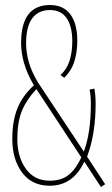

<svg xmlns="http://www.w3.org/2000/svg" viewBox="-20 -730 446 765"><path d="M178 10Q107 10 68 -42.5Q29 -95 29 -176Q29 -248 49.5 -298.5Q70 -349 115 -390Q88 -436 76 -478Q64 -520 64 -558Q64 -710 179 -710Q233 -710 260.5 -672.5Q288 -635 288 -568Q288 -523 276.5 -486Q265 -449 236 -420L221 -431Q247 -455 257.5 -489Q268 -523 268 -566Q268 -624 246 -657Q224 -690 179 -690Q133 -690 108.5 -657Q84 -624 84 -558Q84 -521 94.5 -483.5Q105 -446 131 -402L314 -126Q342 -200 342 -317Q342 -348 337 -373L356 -377Q361 -351 361 -317Q361 -196 327 -106L399 4L382 15L316 -86Q271 10 178 10ZM49 -176Q49 -105 83 -57.5Q117 -10 178 -10Q225 -10 254 -33.5Q283 -57 304 -103L125 -375Q85 -332 67 -287.5Q49 -243 49 -176Z"/></svg>

Font: Georama Condensed Thin
Style: Regular
Weight: 100
Width: 3
Designer: Jean-Baptiste Levee
Foundry: Production Type
Version: Version 1.000